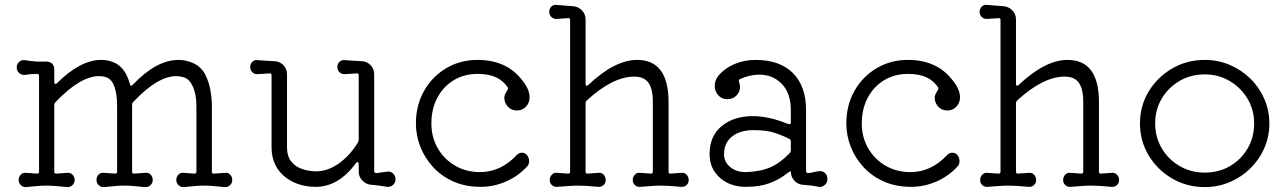

<svg xmlns="http://www.w3.org/2000/svg" viewBox="-20 -750 5240 782"><path d="M86 12Q75 13 65.5 4.5Q56 -4 56 -17Q56 -30 65 -39Q74 -48 86 -46L130 -43H132Q139 -43 139 -51V-441Q139 -449 132 -449Q119 -449 106 -448Q93 -447 81 -445Q68 -444 58 -452.5Q48 -461 48 -475Q48 -489 58 -498Q68 -507 81 -505Q105 -501 133 -499H170Q184 -499 192.5 -490.5Q201 -482 201 -468V-416Q201 -410 204.5 -408.5Q208 -407 212 -411Q307 -506 392 -506Q424 -506 450 -493Q492 -471 509 -408Q512 -395 521 -405Q617 -506 707 -506Q738 -506 769 -492Q800 -477 815.5 -447Q831 -417 837 -382Q843 -347 843 -318V-51Q843 -41 853 -43L896 -46Q908 -48 917 -39Q926 -30 926 -17Q926 -4 916.5 4.5Q907 13 896 12Q865 9 846.5 7.5Q828 6 812 6Q794 6 776 7.5Q758 9 728 12Q717 13 707.5 4.5Q698 -4 698 -17Q698 -30 707 -39Q716 -48 728 -46L771 -43H773Q780 -43 780 -51V-318Q780 -365 766 -396.5Q752 -428 729 -435Q712 -440 698 -440Q622 -440 523 -335Q518 -330 518 -324V-51Q518 -42 527 -43L571 -46Q584 -48 593 -39.5Q602 -31 602 -17Q602 -4 592.5 4.5Q583 13 571 12Q540 9 521.5 7.5Q503 6 488 6Q469 6 451.5 7.5Q434 9 404 12Q392 13 382.5 4.5Q373 -4 373 -17Q373 -31 382 -39.5Q391 -48 404 -46L448 -43H450Q457 -43 457 -51V-318Q457 -368 445.5 -398.5Q434 -429 411 -436Q399 -440 384 -440Q307 -440 206 -334Q201 -329 201 -323V-51Q201 -42 210 -43L254 -46Q266 -48 275 -39Q284 -30 284 -17Q284 -4 274.5 4.5Q265 13 254 12Q223 9 204.5 7.5Q186 6 170 6Q152 6 134 7.5Q116 9 86 12Z M1266 11Q1198 11 1148 -24Q1086 -69 1086 -150V-443Q1086 -453 1077 -451L1030 -448Q1017 -447 1008 -455.5Q999 -464 999 -477Q999 -490 1008 -498.5Q1017 -507 1029 -505Q1053 -503 1066.5 -502.5Q1080 -502 1095 -501Q1118 -501 1133.5 -485.5Q1149 -470 1149 -447V-150Q1149 -115 1164 -95Q1179 -75 1200 -66Q1221 -57 1240 -54.5Q1259 -52 1266 -52Q1314 -52 1359 -83.5Q1404 -115 1438 -170Q1441 -176 1441 -181V-443Q1441 -453 1432 -451L1385 -448Q1372 -447 1363 -455.5Q1354 -464 1354 -477Q1354 -490 1363 -498.5Q1372 -507 1384 -505Q1408 -503 1421.5 -502.5Q1435 -502 1450 -501Q1473 -501 1488.5 -485.5Q1504 -470 1504 -447V-54Q1504 -45 1514 -45Q1525 -46 1536 -48Q1547 -50 1557 -51Q1571 -53 1581 -43.5Q1591 -34 1591 -20Q1591 -6 1581 3Q1571 12 1557 11Q1543 9 1527 6.5Q1511 4 1495 3Q1473 2 1457 -13.5Q1441 -29 1441 -51V-82Q1441 -88 1437.5 -89.5Q1434 -91 1430 -86Q1359 11 1266 11Z M1938 11Q1875 11 1826 -11Q1777 -33 1743 -70.5Q1709 -108 1691.5 -153.5Q1674 -199 1674 -247Q1674 -321 1707 -379.5Q1740 -438 1797 -472Q1854 -506 1925 -506Q2040 -506 2103 -428Q2137 -388 2137 -354Q2137 -339 2130 -326Q2114 -300 2085 -300Q2063 -300 2048.5 -315.5Q2034 -331 2034 -353Q2034 -360 2038 -368Q2042 -376 2046 -382Q2051 -389 2048 -394Q2029 -422 1999.5 -435.5Q1970 -449 1925 -449Q1870 -449 1827.5 -423Q1785 -397 1761 -351.5Q1737 -306 1737 -247Q1737 -191 1763 -146Q1789 -101 1834 -75Q1879 -49 1935 -49Q2020 -49 2085 -119Q2094 -128 2106 -128Q2117 -128 2125 -120Q2135 -109 2135 -94Q2135 -80 2127 -72Q2090 -32 2040.5 -10.5Q1991 11 1938 11Z M2249 11Q2237 12 2228 4Q2219 -4 2219 -17Q2219 -30 2228 -39Q2237 -48 2249 -46L2293 -43H2295Q2302 -43 2302 -51V-668Q2302 -678 2293 -676L2248 -673Q2235 -672 2226 -680.5Q2217 -689 2217 -702Q2217 -715 2226 -723.5Q2235 -732 2247 -730Q2261 -729 2278 -727.5Q2295 -726 2311 -725Q2334 -724 2349.5 -708.5Q2365 -693 2365 -671V-408Q2365 -402 2368.5 -401Q2372 -400 2376 -404Q2484 -506 2575 -506Q2703 -506 2703 -334V-51Q2703 -41 2713 -43L2755 -46Q2767 -48 2776 -39Q2785 -30 2785 -17Q2785 -4 2776 4Q2767 12 2755 11Q2722 8 2704 7Q2686 6 2671 6Q2652 6 2634.5 7.5Q2617 9 2587 11Q2575 12 2566 4Q2557 -4 2557 -17Q2557 -30 2566 -39Q2575 -48 2587 -46L2630 -43H2632Q2639 -43 2639 -51V-335Q2639 -388 2621 -413Q2603 -438 2563 -438Q2476 -438 2370 -341Q2365 -336 2365 -329V-51Q2365 -42 2374 -43L2417 -46Q2429 -48 2438 -39Q2447 -30 2447 -17Q2447 -4 2438 4Q2429 12 2417 11Q2385 8 2367 7Q2349 6 2333 6Q2315 6 2297 7.5Q2279 9 2249 11Z M3018 11Q2953 11 2911.5 -26.5Q2870 -64 2870 -122Q2870 -196 2919.5 -236.5Q2969 -277 3046 -277Q3112 -277 3190 -245Q3192 -244 3195 -244Q3201 -244 3201 -251V-301Q3201 -370 3164.5 -408Q3128 -446 3072 -446Q3035 -446 2994 -428Q2987 -424 2990 -416Q2994 -407 2994 -396Q2994 -376 2979.5 -361Q2965 -346 2943 -346Q2919 -346 2905 -362.5Q2891 -379 2891 -401Q2891 -424 2907 -443Q2933 -473 2972.5 -489.5Q3012 -506 3057 -506Q3156 -506 3209.5 -452.5Q3263 -399 3263 -301V-54Q3263 -45 3272 -45Q3285 -46 3297 -49.5Q3309 -53 3320 -53Q3333 -53 3341.5 -44Q3350 -35 3350 -21Q3350 -6 3339 3.5Q3328 13 3314 11Q3301 8 3286 6Q3271 4 3255 3Q3232 3 3216.5 -13Q3201 -29 3201 -51Q3201 -52 3200.5 -52Q3200 -52 3200 -52Q3197 -52 3190 -47Q3155 -19 3114.5 -4Q3074 11 3018 11ZM3018 -49Q3077 -51 3117.5 -68.5Q3158 -86 3197 -127Q3201 -132 3201 -138V-174Q3201 -181 3195 -184Q3173 -196 3138.5 -208Q3104 -220 3050 -220Q2994 -220 2961.5 -194Q2929 -168 2929 -122Q2929 -90 2954 -69.5Q2979 -49 3018 -49Z M3691 11Q3628 11 3579 -11Q3530 -33 3496 -70.5Q3462 -108 3444.5 -153.5Q3427 -199 3427 -247Q3427 -321 3460 -379.5Q3493 -438 3550 -472Q3607 -506 3678 -506Q3793 -506 3856 -428Q3890 -388 3890 -354Q3890 -339 3883 -326Q3867 -300 3838 -300Q3816 -300 3801.5 -315.5Q3787 -331 3787 -353Q3787 -360 3791 -368Q3795 -376 3799 -382Q3804 -389 3801 -394Q3782 -422 3752.5 -435.5Q3723 -449 3678 -449Q3623 -449 3580.5 -423Q3538 -397 3514 -351.5Q3490 -306 3490 -247Q3490 -191 3516 -146Q3542 -101 3587 -75Q3632 -49 3688 -49Q3773 -49 3838 -119Q3847 -128 3859 -128Q3870 -128 3878 -120Q3888 -109 3888 -94Q3888 -80 3880 -72Q3843 -32 3793.5 -10.5Q3744 11 3691 11Z M4002 11Q3990 12 3981 4Q3972 -4 3972 -17Q3972 -30 3981 -39Q3990 -48 4002 -46L4046 -43H4048Q4055 -43 4055 -51V-668Q4055 -678 4046 -676L4001 -673Q3988 -672 3979 -680.5Q3970 -689 3970 -702Q3970 -715 3979 -723.5Q3988 -732 4000 -730Q4014 -729 4031 -727.5Q4048 -726 4064 -725Q4087 -724 4102.5 -708.5Q4118 -693 4118 -671V-408Q4118 -402 4121.5 -401Q4125 -400 4129 -404Q4237 -506 4328 -506Q4456 -506 4456 -334V-51Q4456 -41 4466 -43L4508 -46Q4520 -48 4529 -39Q4538 -30 4538 -17Q4538 -4 4529 4Q4520 12 4508 11Q4475 8 4457 7Q4439 6 4424 6Q4405 6 4387.5 7.5Q4370 9 4340 11Q4328 12 4319 4Q4310 -4 4310 -17Q4310 -30 4319 -39Q4328 -48 4340 -46L4383 -43H4385Q4392 -43 4392 -51V-335Q4392 -388 4374 -413Q4356 -438 4316 -438Q4229 -438 4123 -341Q4118 -336 4118 -329V-51Q4118 -42 4127 -43L4170 -46Q4182 -48 4191 -39Q4200 -30 4200 -17Q4200 -4 4191 4Q4182 12 4170 11Q4138 8 4120 7Q4102 6 4086 6Q4068 6 4050 7.5Q4032 9 4002 11Z M4887 12Q4814 12 4754 -23Q4694 -58 4658.5 -117Q4623 -176 4623 -247Q4623 -319 4658.5 -377.5Q4694 -436 4754 -471Q4814 -506 4887 -506Q4941 -506 4989 -485.5Q5037 -465 5073 -429.5Q5109 -394 5129.5 -347Q5150 -300 5150 -247Q5150 -194 5129.5 -147Q5109 -100 5073 -64.5Q5037 -29 4989 -8.5Q4941 12 4887 12ZM4887 -47Q4944 -47 4989.5 -73.5Q5035 -100 5061.5 -145.5Q5088 -191 5088 -247Q5088 -303 5061 -348Q5034 -393 4988.5 -420Q4943 -447 4887 -447Q4830 -447 4784.5 -420.5Q4739 -394 4712 -349Q4685 -304 4685 -247Q4685 -191 4712 -145.5Q4739 -100 4785 -73.5Q4831 -47 4887 -47Z"/></svg>

Font: Kiwi Maru Light
Style: Regular
Weight: 300
Designer: Hiroki-Chan
Version: Version 1.100